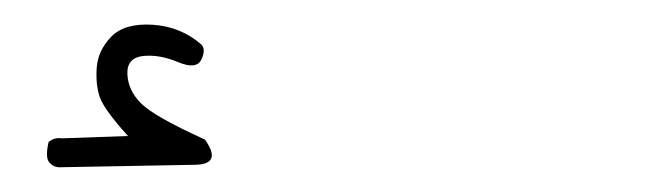

<svg xmlns="http://www.w3.org/2000/svg" viewBox="-20 -588 540 156"><path d="M28.3 -452.1Q23.4 -452.1 20 -456.1Q16.6 -460 19.5 -472.7Q24.4 -476.6 30.3 -475.6L84 -477.5Q64.5 -499 61 -509.3Q57.6 -519.5 58.6 -533.2Q59.6 -546.9 70.3 -558.1Q81.1 -569.3 104 -567.9Q127 -566.4 143.6 -551.8Q147.5 -547.9 143.6 -539.6Q139.6 -531.2 124.5 -537.6Q109.4 -543.9 96.2 -542.5Q83 -541 83.5 -527.8Q84 -514.6 94.7 -503.9Q105.5 -493.2 146.5 -474.6Q161.1 -454.1 137.7 -454.1Z"/></svg>

Font: NaikaiFont
Style: Regular
Weight: 400
Version: Version 1.67